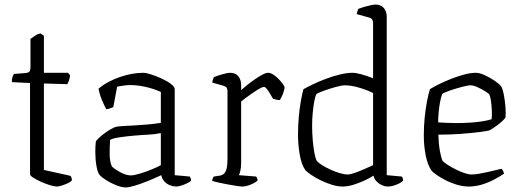

<svg xmlns="http://www.w3.org/2000/svg" viewBox="-20 -820 2286 844"><path d="M230 0Q219 0 199.5 -6Q180 -12 160 -21Q140 -30 126 -39Q112 -48 112 -54V-455L32 -459Q32 -474 35.5 -483.5Q39 -493 42 -495L93 -499Q104 -500 109 -505Q114 -510 114 -526V-649Q122 -655 134 -663Q146 -671 158 -673L173 -663V-500H279L288 -489Q287 -477 283 -466Q279 -455 276 -450L173 -453V-73L290 -47Q292 -45 294 -39.5Q296 -34 296 -27Q290 -20 277 -14Q264 -8 250.5 -4Q237 0 230 0Z M532 4Q516 4 491.5 -5.5Q467 -15 446 -28.5Q425 -42 417 -52Q409 -62 404 -90.5Q399 -119 399 -152Q399 -164 399.5 -175Q400 -186 401 -196Q401 -200 411 -210Q421 -220 436 -231.5Q451 -243 466.5 -252Q482 -261 493 -263Q504 -265 521 -266Q538 -267 560 -268Q574 -269 591 -270Q608 -271 625.5 -272.5Q643 -274 659 -276Q675 -278 687 -280V-416Q653 -431 618 -438.5Q583 -446 554 -446Q540 -446 525 -444Q510 -442 495 -439L478 -349Q474 -348 466 -344.5Q458 -341 447 -340Q439 -355 429 -378Q419 -401 413 -430Q433 -447 457.5 -460Q482 -473 508.5 -482Q535 -491 561 -495.5Q587 -500 609 -500Q623 -500 645.5 -492.5Q668 -485 692 -474Q716 -463 732 -450.5Q748 -438 748 -428V-50L814 -44Q816 -42 818 -36.5Q820 -31 820 -26Q815 -20 802 -14Q789 -8 776 -4Q763 0 754 0Q742 0 727.5 -5.5Q713 -11 702.5 -22.5Q692 -34 689 -50Q659 -36 628 -23.5Q597 -11 571.5 -3.5Q546 4 532 4ZM555 -49Q569 -49 594 -56.5Q619 -64 645 -74.5Q671 -85 687 -94V-235Q657 -229 632 -228Q607 -227 572 -224Q537 -221 506 -216.5Q475 -212 464 -205Q462 -177 462 -143.5Q462 -110 472 -88Q486 -75 510.5 -62Q535 -49 555 -49Z M1046 0Q1039 0 1021.5 -2.5Q1004 -5 983 -9Q962 -13 943 -17Q924 -21 913 -25Q913 -31 915.5 -36.5Q918 -42 920 -44L947 -48Q958 -50 965.5 -57.5Q973 -65 976.5 -80.5Q980 -96 980 -119V-420Q980 -429 976 -434.5Q972 -440 962 -443L913 -457Q914 -465 916.5 -471.5Q919 -478 920 -481Q934 -487 957.5 -493.5Q981 -500 991 -500Q1015 -500 1027.5 -485Q1040 -470 1040 -446V-424Q1049 -432 1065 -445Q1081 -458 1099 -470.5Q1117 -483 1133 -491.5Q1149 -500 1159 -500Q1169 -500 1181.5 -492Q1194 -484 1205 -472.5Q1216 -461 1223.5 -450.5Q1231 -440 1231 -436Q1231 -432 1228.5 -422.5Q1226 -413 1221.5 -402Q1217 -391 1210 -380Q1201 -380 1192.5 -382.5Q1184 -385 1180 -386Q1175 -395 1167.5 -407.5Q1160 -420 1153 -429Q1146 -438 1140 -438Q1134 -438 1120 -430Q1106 -422 1090 -411Q1074 -400 1060 -389.5Q1046 -379 1040 -374V-105Q1040 -83 1036.5 -69Q1033 -55 1030 -50L1106 -44Q1108 -42 1110 -37.5Q1112 -33 1112 -26Q1106 -20 1094 -14Q1082 -8 1069 -4Q1056 0 1046 0Z M1486 0Q1464 0 1438.5 -8Q1413 -16 1389.5 -27.5Q1366 -39 1348.5 -51Q1331 -63 1323 -71Q1305 -96 1297.5 -140.5Q1290 -185 1290 -228Q1290 -269 1293.5 -307Q1297 -345 1302.5 -376Q1308 -407 1314 -428Q1330 -437 1356 -449.5Q1382 -462 1412.5 -473.5Q1443 -485 1474 -492.5Q1505 -500 1530 -500Q1544 -500 1568 -493.5Q1592 -487 1620 -476V-720Q1620 -727 1616.5 -733.5Q1613 -740 1602 -743L1548 -758Q1549 -764 1551 -770.5Q1553 -777 1555 -781Q1565 -785 1580 -789.5Q1595 -794 1609.5 -797Q1624 -800 1631 -800Q1654 -800 1667 -785Q1680 -770 1680 -746V-50L1746 -44Q1748 -43 1750 -37.5Q1752 -32 1752 -26Q1746 -19 1733.5 -13Q1721 -7 1708.5 -3.5Q1696 0 1686 0Q1672 0 1658 -6.5Q1644 -13 1634 -24Q1624 -35 1622 -48Q1605 -37 1581 -26Q1557 -15 1532.5 -7.5Q1508 0 1486 0ZM1509 -53Q1519 -53 1538 -59.5Q1557 -66 1579 -75.5Q1601 -85 1620 -94V-411Q1607 -418 1585.5 -426Q1564 -434 1540.5 -439.5Q1517 -445 1497 -445Q1482 -445 1457 -438Q1432 -431 1407.5 -422.5Q1383 -414 1371 -407Q1365 -395 1361 -372Q1357 -349 1354.5 -322Q1352 -295 1352 -268Q1352 -233 1355 -201Q1358 -169 1362.5 -145.5Q1367 -122 1373 -112Q1380 -104 1396 -94Q1412 -84 1432.5 -74.5Q1453 -65 1473.5 -59Q1494 -53 1509 -53Z M2041 0Q2014 0 1986.5 -8.5Q1959 -17 1935.5 -29.5Q1912 -42 1896 -53.5Q1880 -65 1876 -71Q1859 -97 1851 -138.5Q1843 -180 1843 -225Q1843 -267 1847 -305Q1851 -343 1857 -374.5Q1863 -406 1870 -428Q1884 -437 1908 -449Q1932 -461 1961 -472.5Q1990 -484 2019 -492Q2048 -500 2072 -500Q2088 -500 2111 -489.5Q2134 -479 2154.5 -465Q2175 -451 2183 -440Q2190 -429 2195 -402.5Q2200 -376 2202 -348Q2204 -320 2202 -303Q2194 -292 2180 -280.5Q2166 -269 2152.5 -260Q2139 -251 2132 -247Q2122 -244 2087.5 -239.5Q2053 -235 2005 -231.5Q1957 -228 1907 -228Q1908 -189 1913.5 -157.5Q1919 -126 1926 -112Q1934 -104 1950 -94Q1966 -84 1985 -74.5Q2004 -65 2022 -59Q2040 -53 2053 -53Q2066 -53 2084.5 -56Q2103 -59 2122.5 -63.5Q2142 -68 2158.5 -72Q2175 -76 2184 -78Q2188 -76 2191.5 -68.5Q2195 -61 2196 -57Q2173 -41 2147 -28Q2121 -15 2094 -7.5Q2067 0 2041 0ZM1987 -279Q2017 -279 2047 -281Q2077 -283 2102 -287Q2127 -291 2141 -296Q2143 -312 2142 -333.5Q2141 -355 2138.5 -374.5Q2136 -394 2131 -405Q2127 -410 2111.5 -419.5Q2096 -429 2078.5 -437Q2061 -445 2049 -445Q2037 -445 2010.5 -438Q1984 -431 1959 -422.5Q1934 -414 1924 -407Q1918 -392 1914 -369.5Q1910 -347 1908 -323.5Q1906 -300 1906 -282Q1920 -281 1941.5 -280Q1963 -279 1987 -279Z"/></svg>

Font: Texturina 12pt Thin
Style: Regular
Weight: 250
Designer: Guillermo Torres Carreño
Foundry: Omnibus-Type
Version: Version 1.002